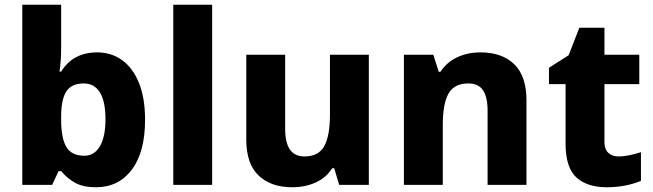

<svg xmlns="http://www.w3.org/2000/svg" viewBox="-20 -780 2755 810"><path d="M238 -585Q238 -522 231 -478H238Q288 -559 390 -559Q450 -559 495.5 -526Q541 -493 566.5 -429.5Q592 -366 592 -275Q592 -138 536 -64Q480 10 385 10Q331 10 297.5 -8.5Q264 -27 238 -58H227L200 0H74V-760H238ZM238 -294V-274Q238 -197 260 -160Q282 -123 336 -123Q378 -123 401.5 -163Q425 -203 425 -277Q425 -352 401.5 -390Q378 -428 334 -428Q283 -428 261 -396Q239 -364 238 -294Z M711 0V-760H875V0Z M1536 0H1411L1390 -70H1381Q1356 -30 1311.5 -10Q1267 10 1213 10Q1123 10 1071 -39.5Q1019 -89 1019 -191V-549H1183V-236Q1183 -120 1264 -120Q1324 -120 1348 -163.5Q1372 -207 1372 -297V-549H1536Z M2201 -357V0H2037V-313Q2037 -371 2017.5 -399.5Q1998 -428 1956 -428Q1896 -428 1872 -385Q1848 -342 1848 -252V0H1684V-549H1808L1831 -477H1838Q1864 -517 1908 -538Q1952 -559 2007 -559Q2098 -559 2149.5 -509Q2201 -459 2201 -357Z M2684 -138V-17Q2619 10 2540 10Q2457 10 2411.5 -31.5Q2366 -73 2366 -175V-425H2296V-494L2379 -547L2424 -663H2530V-549H2677V-425H2530V-180Q2530 -151 2546 -135.5Q2562 -120 2590 -120Q2628 -120 2684 -138Z"/></svg>

Font: Noto Sans UI ExtraBold
Style: Regular
Weight: 800
Designer: Monotype Design Team
Foundry: Monotype Imaging Inc.
Version: Version 1.001